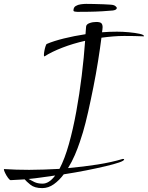

<svg xmlns="http://www.w3.org/2000/svg" viewBox="-190 -851 761 988"><path d="M27 117Q-12 117 -33.5 99.5Q-55 82 -63 72L-135 76Q-140 76 -148.5 64.5Q-157 53 -163.5 39.5Q-170 26 -170 21Q-170 19 -168 19Q-138 21 -106 22Q-74 23 -40 23Q-2 23 37 21.5Q76 20 116 18Q143 -33 164.5 -109.5Q186 -186 202.5 -276.5Q219 -367 230.5 -461Q242 -555 248 -641Q186 -627 131.5 -606Q77 -585 39 -561H38Q36 -561 36 -568Q36 -577 38.5 -590Q41 -603 44.5 -613.5Q48 -624 51 -625Q86 -640 138.5 -653Q191 -666 250 -675L253 -714Q254 -726 270.5 -732Q287 -738 305 -738Q325 -738 331.5 -731.5Q338 -725 338 -711Q338 -705 337 -699Q336 -693 335 -685Q374 -688 412 -688Q441 -688 473.5 -685Q506 -682 528.5 -677Q551 -672 551 -665Q551 -664 549 -664Q527 -665 501.5 -665.5Q476 -666 449 -666Q421 -666 391 -663.5Q361 -661 332 -657Q325 -602 314.5 -536Q304 -470 290.5 -402.5Q277 -335 263.5 -275Q250 -215 237 -171Q231 -151 220.5 -119.5Q210 -88 195 -53Q180 -18 160 14Q239 7 312 -4.5Q385 -16 441 -33H444Q449 -33 449 -31Q449 -24 423 -15Q397 -6 352.5 4.5Q308 15 252.5 26Q197 37 138 46Q115 77 87 97Q59 117 27 117ZM29 94Q63 94 94 52Q58 57 23.5 62Q-11 67 -43 70Q-31 77 -13.5 85.5Q4 94 29 94ZM208 -790Q207 -790 197.5 -791Q188 -792 188 -797Q188 -813 199.5 -820Q211 -827 226.5 -829Q242 -831 253 -831Q266 -831 292 -830.5Q318 -830 343.5 -829Q369 -828 379 -827Q396 -826 403.5 -820Q411 -814 411 -810Q411 -800 391 -797Q371 -795 337 -793Q303 -791 267.5 -790.5Q232 -790 208 -790Z"/></svg>

Font: Comforter
Style: Regular
Weight: 400
Designer: Robert E. Leuschke
Foundry: Robert E. Leuschke
Version: Version 1.013; ttfautohint (v1.8.3)